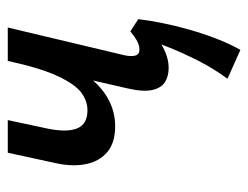

<svg xmlns="http://www.w3.org/2000/svg" viewBox="-94 -364 653 506"><g transform="rotate(-90 233.0 -111.5)"><path d="M153 -135Q109 -135 84.5 -156Q60 -177 53 -212Q46 -247 55 -289L83 -418H169L147 -315Q136 -263 147 -235.5Q158 -208 195 -208Q219 -208 241 -224Q263 -240 284.5 -285.5Q306 -331 325 -418H367Q352 -347 331 -293.5Q310 -240 283 -205Q256 -170 223 -152.5Q190 -135 153 -135ZM307 6Q285 6 269.5 -3.5Q254 -13 248.5 -36.5Q243 -60 252 -100L325 -418H413L340 -111Q336 -93 339 -82Q342 -71 355 -71Q365 -71 376 -76.5Q387 -82 403 -95L435 -74Q413 -48 391.5 -30Q370 -12 348.5 -3Q327 6 307 6ZM354 195 278 161Q306 123 327 81Q348 39 363.5 -0.5Q379 -40 388 -70L435 -74Q432 -47 425 -12Q418 23 407.5 60Q397 97 383.5 132Q370 167 354 195Z"/></g></svg>

Font: Ysabeau Infant SemiBold
Style: Italic
Weight: 600
Italic angle: -12°
Designer: Christian Thalmann (Catharsis Fonts)
Version: Version 2.002; featfreeze: ss01,ss02,lnum